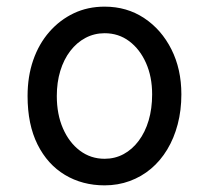

<svg xmlns="http://www.w3.org/2000/svg" viewBox="-20 -539 628 578"><path d="M295 19Q228 19 175.5 -12.5Q123 -44 93 -104Q63 -164 63 -250Q63 -309 80 -358Q97 -407 128.5 -443Q160 -479 202 -499Q244 -519 295 -519Q362 -519 414 -484.5Q466 -450 496 -390.5Q526 -331 526 -255Q526 -207 515 -165Q504 -123 483.5 -89Q463 -55 434.5 -31Q406 -7 370.5 6Q335 19 295 19ZM295 -61Q326 -61 352 -75Q378 -89 397.5 -115Q417 -141 427.5 -176.5Q438 -212 438 -255Q438 -308 419.5 -349.5Q401 -391 369 -415Q337 -439 295 -439Q264 -439 237.5 -425Q211 -411 191.5 -385.5Q172 -360 161.5 -325.5Q151 -291 151 -250Q151 -195 169.5 -152.5Q188 -110 220.5 -85.5Q253 -61 295 -61Z"/></svg>

Font: Playwrite FR Moderne
Style: Regular
Weight: 400
Designer: Veronika Burian, José Scaglione
Foundry: TypeTogether
Version: Version 1.002